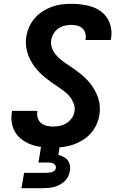

<svg xmlns="http://www.w3.org/2000/svg" viewBox="-20 -763 640 1003"><path d="M256 8Q227 8 199 5Q171 2 145.5 -7Q120 -16 98 -31.5Q76 -47 61.5 -69Q47 -91 42 -119Q37 -147 42 -175Q42 -177 42.5 -179.5Q43 -182 43 -184H175Q175 -183 175 -182Q175 -181 175 -180Q172 -163 177 -147Q182 -131 194 -120.5Q206 -110 222.5 -106Q239 -102 256 -102Q274 -102 292 -105.5Q310 -109 326.5 -119Q343 -129 354.5 -145Q366 -161 369 -179Q373 -201 365.5 -221Q358 -241 345.5 -257Q333 -273 316.5 -285.5Q300 -298 283 -309.5Q266 -321 249.5 -332.5Q233 -344 217 -357Q201 -370 186.5 -384.5Q172 -399 160 -415.5Q148 -432 138.5 -450Q129 -468 123 -488.5Q117 -509 115.5 -530.5Q114 -552 118 -574Q122 -599 133 -623.5Q144 -648 162 -668.5Q180 -689 203.5 -704Q227 -719 252 -728Q277 -737 302.5 -740Q328 -743 353 -743Q381 -743 408.5 -739.5Q436 -736 461 -727.5Q486 -719 507 -703.5Q528 -688 541.5 -666Q555 -644 560 -617Q565 -590 560 -562Q560 -560 559.5 -558Q559 -556 558 -554H426Q426 -555 426.5 -555.5Q427 -556 427 -557Q430 -574 426 -589Q422 -604 411 -614.5Q400 -625 384.5 -629Q369 -633 353 -633Q336 -633 318.5 -629Q301 -625 286 -615Q271 -605 261 -589Q251 -573 248 -556Q244 -534 251 -514Q258 -494 271 -478Q284 -462 300 -449.5Q316 -437 333.5 -425.5Q351 -414 367.5 -402.5Q384 -391 400 -378Q416 -365 430.5 -350.5Q445 -336 457 -319.5Q469 -303 478.5 -285Q488 -267 494 -247Q500 -227 501.5 -205Q503 -183 499 -161Q495 -135 483 -110Q471 -85 452.5 -64.5Q434 -44 409.5 -29.5Q385 -15 359.5 -6.5Q334 2 308 5Q282 8 256 8ZM92 220 106 140H221Q228 140 235.5 139Q243 138 250.5 136Q258 134 264.5 128.5Q271 123 272 115Q273 108 269.5 101.5Q266 95 259.5 91.5Q253 88 245 87Q237 86 230 86H181L195 0H292L285 46Q299 50 312 56.5Q325 63 333.5 74Q342 85 345 100Q348 115 345 130Q343 145 336 159Q329 173 318 183.5Q307 194 293 201.5Q279 209 265 213Q251 217 236.5 218.5Q222 220 207 220Z"/></svg>

Font: Iosevka SS04 XBd Ex
Style: Italic
Weight: 800
Width: 7
Italic angle: -9°
Monospace: yes
Designer: Belleve Invis
Foundry: Belleve Invis
Version: Version 19.0.0; ttfautohint (v1.8.4)